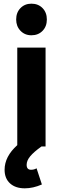

<svg xmlns="http://www.w3.org/2000/svg" viewBox="-20 -797 341 1045"><path d="M68 -691Q68 -729 91.5 -753Q115 -777 151 -777Q188 -777 211.5 -753Q235 -729 235 -691Q235 -653 211.5 -629Q188 -605 151 -605Q115 -605 91.5 -629.5Q68 -654 68 -691ZM74 -538H228V0H206Q164 30 144.5 53.5Q125 77 125 100Q125 127 149 127Q166 127 179 119L208 207Q160 228 115 228Q64 228 34.5 201Q5 174 5 127Q5 55 74 -7Z"/></svg>

Font: Argentum Sans SemiBold
Style: Regular
Weight: 600
Designer: Julieta Ulanovsky (Modified by Cristiano Sobral)
Foundry: Julieta Ulanovsky
Version: Version 5.001;November 22, 2018;FontCreator 11.5.0.2425 64-b